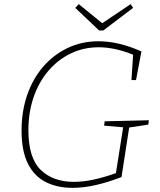

<svg xmlns="http://www.w3.org/2000/svg" viewBox="-20 -899 774 926"><path d="M330 7Q256 7 200.5 -21Q145 -49 114.5 -110Q84 -171 84 -269Q84 -362 111 -440.5Q138 -519 188 -577Q238 -635 306 -667.5Q374 -700 455 -700Q552 -700 662 -651L636 -513H614L622 -635Q578 -653 536.5 -662Q495 -671 456 -671Q383 -671 321 -641Q259 -611 213 -557Q167 -503 142 -430Q117 -357 117 -271Q117 -137 176.5 -79.5Q236 -22 336 -22Q382 -22 432.5 -33Q483 -44 539 -64L574 -285L482 -293L485 -314L698 -319L695 -298L603 -284L566 -45Q501 -20 442 -6.5Q383 7 330 7ZM610 -879 622 -861 478 -752H458L343 -861L360 -879L473 -787Z"/></svg>

Font: Bitter ExtraLight
Style: Italic
Weight: 200
Italic angle: -9°
Designer: Sol Matas, and Bitter project Authors
Foundry: Sol Matas
Version: Version 2.001